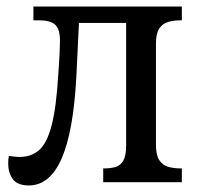

<svg xmlns="http://www.w3.org/2000/svg" viewBox="-20 -556 608 586"><path d="M68 10Q33 10 19 -9.5Q5 -29 5 -57Q5 -63 5.5 -69Q6 -75 7 -80Q16 -79 24 -78Q32 -77 40 -77Q75 -77 99 -97.5Q123 -118 137.5 -173Q152 -228 158 -331Q159 -346 160 -360Q161 -374 161.5 -386.5Q162 -399 162.5 -410.5Q163 -422 163 -432Q163 -467 148.5 -480.5Q134 -494 100 -494H82V-536H535V-494H531Q510 -494 493 -489Q476 -484 466 -469Q456 -454 456 -422V-114Q456 -83 466 -67.5Q476 -52 493 -47Q510 -42 531 -42H535V0H295V-42H299Q318 -42 333 -46.5Q348 -51 356.5 -66Q365 -81 365 -112V-486H221L213 -321Q204 -154 168 -72Q132 10 68 10Z"/></svg>

Font: Noto Serif SemiCondensed
Style: Regular
Weight: 400
Width: 4
Designer: Monotype Design Team
Foundry: Monotype Imaging Inc.
Version: Version 2.013